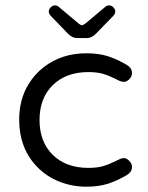

<svg xmlns="http://www.w3.org/2000/svg" viewBox="-20 -704 561 728"><path d="M480.5 -71.3Q480.5 -84 469.2 -95.2Q460 -104.5 449.2 -104.5Q440.9 -104.5 430.2 -98.9Q419.4 -93.3 409.2 -88.9Q388.7 -79.1 373 -74.7Q349.6 -67.4 315.4 -67.4Q229.5 -67.4 179.2 -117.7Q129.9 -167 129.9 -249Q129.9 -332 180.2 -381.3Q230.5 -430.7 315.4 -430.7Q349.6 -430.7 373 -423.3Q396 -416.5 430.7 -398.4Q440.9 -393.6 449.2 -393.6Q460.9 -393.6 470.7 -404.1Q480.5 -414.6 480.5 -426.8Q480.5 -444.8 463.9 -456.1Q427.7 -478 391.6 -490Q355.5 -502 307.6 -502Q213.9 -502 145.5 -449.2Q111.3 -422.4 87.9 -384.3Q52.7 -326.2 52.7 -250Q52.7 -145 116.7 -75.7Q143.6 -45.9 180.7 -26.4Q239.7 3.9 307.6 3.9Q355.5 3.9 391.6 -8.1Q427.7 -20 463.9 -42Q480.5 -53.2 480.5 -71.3ZM272.5 -559.6H309.6Q328.1 -559.6 344.7 -577.1L410.6 -645Q417 -652.8 417 -661.1Q417 -666.5 414.6 -669.9Q406.2 -683.6 393.6 -683.6Q385.3 -683.6 379.4 -678.2L303.2 -614.3Q293.9 -608.4 291.5 -608.4Q288.6 -608.4 285.6 -609.9L279.3 -613.8L202.6 -678.2Q196.8 -683.6 188.5 -683.6Q179.7 -683.6 172.4 -676.3Q165 -668.9 165 -661.1Q165 -652.8 171.4 -645Q238.8 -575.7 238.8 -575.2Q254.9 -559.6 272.5 -559.6Z"/></svg>

Font: YuPearl-Light
Style: Light
Weight: 300
Designer: Max Yao
Foundry: Max-Everyday
Version: Version 1.011; ttfautohint (v1.8.3)